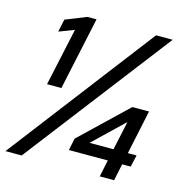

<svg xmlns="http://www.w3.org/2000/svg" viewBox="-104 -796 850 891"><g transform="rotate(15 321.0 -350.0)"><path d="M454 0 471 -81H284L296 -139L517 -350H597L552 -138H594L581 -81H540L523 0ZM368 -138H483L513 -277ZM107 -350 167 -627 94 -599 107 -660 207 -700H251L176 -350ZM1 0 537 -700H617L79 0Z"/></g></svg>

Font: Red Hat Text Medium
Style: Italic
Weight: 500
Italic angle: -12°
Designer: Pentagram, MCKL
Foundry: Pentagram, MCKL
Version: Version 1.023; ttfautohint (v1.8.3)